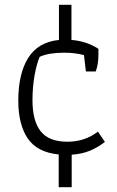

<svg xmlns="http://www.w3.org/2000/svg" viewBox="-20 -634 488 798"><path d="M224 8Q134 -1 95 -59Q56 -117 56 -216Q56 -327 97 -393Q138 -459 225 -468V-614H277V-468Q340 -463 389 -431V-405Q389 -367 378 -337H337L329 -405Q291 -415 247 -415Q183 -415 145 -398Q132 -368 123.5 -319.5Q115 -271 115 -217Q115 -132 149 -88.5Q183 -45 260 -45Q333 -45 387 -87L416 -44Q386 -21 353.5 -7.5Q321 6 278 9V144H224Z"/></svg>

Font: Athiti
Style: Regular
Weight: 400
Designer: CadsonDemak Team
Foundry: CadsonDemak
Version: Version 1.033